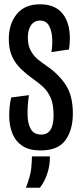

<svg xmlns="http://www.w3.org/2000/svg" viewBox="-20 -691 376 896"><path d="M169 11Q117 11 85.5 -9.5Q54 -30 39 -65.5Q24 -101 23 -145Q22 -189 32 -236L115 -247Q108 -199 108.5 -157Q109 -115 123.5 -89Q138 -63 173 -63Q201 -63 215.5 -85Q230 -107 230 -154Q230 -204 216.5 -234.5Q203 -265 181.5 -285Q160 -305 135 -322Q104 -344 78 -369Q52 -394 36.5 -427.5Q21 -461 21 -509Q21 -579 58 -625Q95 -671 167 -671Q247 -671 281.5 -614Q316 -557 302 -460L220 -448Q225 -478 223.5 -512Q222 -546 209 -570.5Q196 -595 167 -595Q140 -595 125 -573.5Q110 -552 110 -515Q110 -479 123.5 -454.5Q137 -430 156.5 -414Q176 -398 194 -386Q251 -348 285.5 -297Q320 -246 320 -161Q320 -86 286 -37.5Q252 11 169 11ZM101 185Q122 130 125.5 96.5Q129 63 129 39H213Q213 84 199.5 122.5Q186 161 166 185Z"/></svg>

Font: Bricolage Grotesque 48pt Condensed
Style: Regular
Weight: 400
Width: 3
Designer: Mathieu Triay
Foundry: Atelier Triay
Version: Version 1.000; ttfautohint (v1.8.4.7-5d5b);gftools[0.9.32]